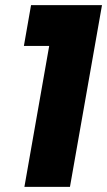

<svg xmlns="http://www.w3.org/2000/svg" viewBox="-20 -729 418 749"><path d="M75.2 0 171.9 -549.8H73.2L101.1 -709H377.9L252.9 0Z"/></svg>

Font: Poppins
Style: Bold Italic
Weight: 700
Italic angle: -10°
Designer: Ninad Kale (Devanagari), Jonny Pinhorn (Latin)
Foundry: Indian Type Foundry
Version: Version 3.200;PS 1.000;hotconv 16.6.54;makeotf.lib2.5.65590